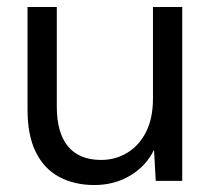

<svg xmlns="http://www.w3.org/2000/svg" viewBox="-20 -519 612 551"><path d="M251 12Q193 12 149.5 -11.5Q106 -35 82.5 -83Q59 -131 59 -205V-499H143V-214Q143 -137 175.5 -98.5Q208 -60 270 -60Q312 -60 346 -81Q380 -102 399.5 -141Q419 -180 419 -237V-499H503V0H427L422 -89Q399 -42 353.5 -15Q308 12 251 12Z"/></svg>

Font: DM Sans 20pt
Style: Regular
Weight: 400
Version: Version 4.004;gftools[0.9.30]